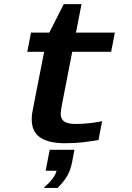

<svg xmlns="http://www.w3.org/2000/svg" viewBox="-20 -686 640 928"><path d="M193.4 -435.5H111.8L129.9 -528.3H218.3L288.1 -666H374L347.2 -528.3H535.2L517.1 -435.5H329.1L278.8 -176.8Q273.4 -147.5 273.4 -136.2Q273.4 -109.9 291 -98.4Q308.6 -86.9 346.7 -86.9Q406.7 -86.9 473.6 -100.1L456.1 -9.3Q437 -6.3 418.7 -3.4Q400.4 -0.5 381.1 1.7Q361.8 3.9 340.6 5.1Q319.3 6.3 294.4 6.3Q215.3 6.3 174.3 -21.5Q133.3 -49.3 133.3 -109.4Q133.3 -123.5 135.7 -140.1Q138.2 -156.7 193.4 -435.5ZM258.3 222.2H191.4Q246.1 173.3 253.4 139.2H200.7L220.2 38.1H339.8L328.1 99.6Q321.3 133.8 306.2 161.6Q291 189.5 258.3 222.2Z"/></svg>

Font: Cousine
Style: Bold Italic
Weight: 700
Italic angle: -12°
Monospace: yes
Designer: Steve Matteson
Foundry: Ascender Corporation
Version: Version 1.20